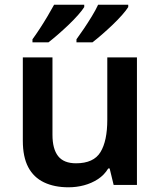

<svg xmlns="http://www.w3.org/2000/svg" viewBox="-20 -786 682 816"><path d="M562 -542V0H463L446 -70H440Q423 -42 396 -24.5Q369 -7 337 1.5Q305 10 271 10Q211 10 167 -11Q123 -32 100 -75.5Q77 -119 77 -188V-542H203V-213Q203 -153 227 -122.5Q251 -92 303 -92Q378 -92 407 -139.5Q436 -187 436 -277V-542ZM525 -756Q517 -743 499.5 -723Q482 -703 459 -681Q436 -659 413.5 -639.5Q391 -620 373 -606H305V-619Q319 -638 336.5 -664Q354 -690 370.5 -717Q387 -744 397 -766H525ZM338 -756Q330 -743 312.5 -723Q295 -703 272 -681Q249 -659 226.5 -639.5Q204 -620 186 -606H118V-619Q132 -638 149 -664Q166 -690 182 -717Q198 -744 210 -766H338Z"/></svg>

Font: Noto Sans Cham SemiBold
Style: Regular
Weight: 600
Version: Version 2.002